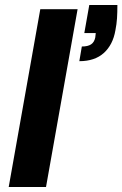

<svg xmlns="http://www.w3.org/2000/svg" viewBox="-20 -752 492 772"><path d="M15 0 142 -715H292L165 0ZM299 -506 309 -565Q333 -565 346 -573.5Q359 -582 363 -601L365 -619H319L339 -732H452Q452 -702 450.5 -678.5Q449 -655 444 -630Q434 -572 397.5 -539Q361 -506 299 -506Z"/></svg>

Font: DM Sans 28pt Black
Style: Italic
Weight: 900
Italic angle: -10°
Version: Version 4.004;gftools[0.9.30]